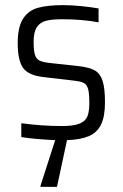

<svg xmlns="http://www.w3.org/2000/svg" viewBox="-20 -538 479 748"><path d="M241 8 202 190H138V185L195 8Q111 4 63 -4V-58Q141 -47 222 -47Q267 -47 290 -56.5Q313 -66 320.5 -84.5Q328 -103 328 -137Q328 -175 323 -192Q318 -209 306 -215Q294 -221 267 -224L147 -238Q90 -245 69.5 -274Q49 -303 49 -370Q49 -432 69.5 -464.5Q90 -497 127.5 -507.5Q165 -518 226 -518Q259 -518 298 -514Q337 -510 364 -505V-451Q301 -463 221 -463Q182 -463 159 -457Q136 -451 123.5 -432Q111 -413 111 -375Q111 -341 116 -325Q121 -309 133 -302.5Q145 -296 171 -293L290 -280Q329 -275 349.5 -263.5Q370 -252 379.5 -223.5Q389 -195 389 -139Q389 -84 373.5 -52.5Q358 -21 326 -7.5Q294 6 241 8Z"/></svg>

Font: Saira Semi Condensed Light
Style: Regular
Weight: 300
Width: 4
Designer: Hector Gatti with collaboration of the Omnibus-Type team
Foundry: Omnibus-Type
Version: Version 1.001; ttfautohint (v1.8)